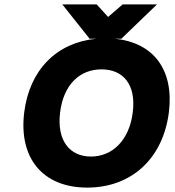

<svg xmlns="http://www.w3.org/2000/svg" viewBox="-20 -840 794 872"><path d="M471 -763 419 -820H263L387 -664H417C237 -647 114 -522 90 -330C64 -122 174 12 376 12C579 12 721 -122 747 -330C771 -522 678 -647 501 -664H531L693 -820H537ZM253 -330C269 -458 344 -525 441 -525C538 -525 599 -458 583 -330C567 -201 489 -129 393 -129C297 -129 237 -201 253 -330Z"/></svg>

Font: Falling Sky
Style: ExBdObl
Weight: 400
Designer: Paul D. Hunt
Foundry: Adobe Systems Incorporated
Version: Version 1.02